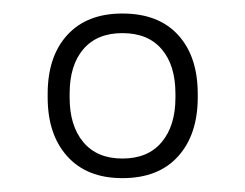

<svg xmlns="http://www.w3.org/2000/svg" viewBox="-20 -669 363 284"><path d="M161 -405.5Q108.5 -405.5 79.5 -437.8Q50.5 -470 50.5 -525V-530Q50.5 -585.5 79.5 -617.2Q108.5 -649 161 -649Q214.5 -649 243.5 -617.2Q272.5 -585.5 272.5 -530V-525Q272.5 -470 243.5 -437.8Q214.5 -405.5 161 -405.5ZM161 -434.5Q199 -434.5 219.2 -458.8Q239.5 -483 239.5 -524.5V-530.5Q239.5 -572.5 219.2 -596.2Q199 -620 161 -620Q123.5 -620 103.2 -596.2Q83 -572.5 83 -530.5V-524.5Q83 -483 103.2 -458.8Q123.5 -434.5 161 -434.5Z"/></svg>

Font: Anek Latin ExtraLight
Style: Regular
Weight: 250
Designer: Yesha Goshar
Foundry: Ek Type
Version: Version 1.003